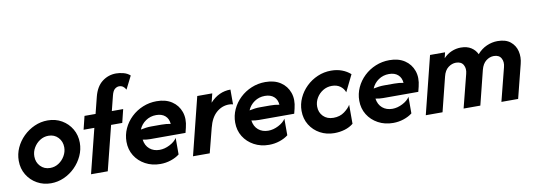

<svg xmlns="http://www.w3.org/2000/svg" viewBox="-55 -1013 3798 1365"><g transform="rotate(-10 1844.0 -330.5)"><path d="M224.3 13.9Q170.1 13.9 124.7 -11.5Q79.2 -36.8 52.1 -81.6Q25 -126.4 25 -183.3Q25 -231.9 45.1 -276.4Q65.3 -320.8 100.7 -355.6Q136.1 -390.3 181.2 -410.4Q226.4 -430.6 276.4 -430.6Q333.3 -430.6 378.1 -404.5Q422.9 -378.5 449 -334Q475 -289.6 475 -234.7Q475 -186.1 454.5 -141.3Q434 -96.5 399 -61.5Q363.9 -26.4 318.8 -6.2Q273.6 13.9 224.3 13.9ZM236.8 -94.4Q270.8 -94.4 298.6 -112.5Q326.4 -130.6 343.4 -160.1Q360.4 -189.6 360.4 -222.2Q360.4 -263.9 333.3 -293.1Q306.2 -322.2 263.2 -322.2Q229.9 -322.2 201.7 -304.2Q173.6 -286.1 156.6 -256.9Q139.6 -227.8 139.6 -194.4Q139.6 -152.1 167 -123.3Q194.4 -94.4 236.8 -94.4Z M514.6 0 595.1 -320.8H517.4L541 -416.7H620.8L650.7 -535.4Q668.8 -606.9 713.2 -641Q757.6 -675 813.9 -675Q838.2 -675 866.7 -667.7Q895.1 -660.4 914.6 -642.4L867.4 -548.6Q850.7 -581.2 818.8 -581.2Q803.5 -581.2 788.5 -569.4Q773.6 -557.6 765.3 -524.3L738.2 -416.7H820.1L796.5 -320.8H716L635.4 0Z M1013.9 13.9Q953.5 13.9 905.6 -12.2Q857.6 -38.2 830.2 -82.6Q802.8 -127.1 802.8 -183.3Q802.8 -233.3 823.3 -278.1Q843.7 -322.9 879.9 -357.3Q916 -391.7 963.2 -411.1Q1010.4 -430.6 1063.2 -430.6Q1128.5 -430.6 1172.6 -401.4Q1216.7 -372.2 1234.4 -322.2Q1252.1 -272.2 1236.1 -209L1227.1 -172.9H972.9Q959.7 -172.9 946.5 -174.3Q933.3 -175.7 918.8 -178.5Q925 -134.7 953.8 -110.4Q982.6 -86.1 1025.7 -86.1Q1061.8 -86.1 1098.6 -104.9Q1135.4 -123.6 1152.1 -150V-30.6Q1126.4 -10.4 1089.9 1.7Q1053.5 13.9 1013.9 13.9ZM918.8 -251.4Q961.1 -260.4 994.4 -260.4H1068.1Q1104.9 -260.4 1134.7 -254.2Q1131.9 -291.7 1108 -312.8Q1084 -334 1043.1 -334Q1000.7 -334 967.4 -311.1Q934 -288.2 918.8 -251.4Z M1250.7 0 1354.9 -416.7H1463.2L1447.2 -352.1Q1509.7 -420.8 1595.1 -420.8V-313.9Q1582.6 -318.1 1566 -318.1Q1515.3 -318.1 1475 -283Q1434.7 -247.9 1416.7 -175.7L1371.5 0Z M1798.6 13.9Q1738.2 13.9 1690.3 -12.2Q1642.4 -38.2 1614.9 -82.6Q1587.5 -127.1 1587.5 -183.3Q1587.5 -233.3 1608 -278.1Q1628.5 -322.9 1664.6 -357.3Q1700.7 -391.7 1747.9 -411.1Q1795.1 -430.6 1847.9 -430.6Q1913.2 -430.6 1957.3 -401.4Q2001.4 -372.2 2019.1 -322.2Q2036.8 -272.2 2020.8 -209L2011.8 -172.9H1757.6Q1744.4 -172.9 1731.2 -174.3Q1718.1 -175.7 1703.5 -178.5Q1709.7 -134.7 1738.5 -110.4Q1767.4 -86.1 1810.4 -86.1Q1846.5 -86.1 1883.3 -104.9Q1920.1 -123.6 1936.8 -150V-30.6Q1911.1 -10.4 1874.7 1.7Q1838.2 13.9 1798.6 13.9ZM1703.5 -251.4Q1745.8 -260.4 1779.2 -260.4H1852.8Q1889.6 -260.4 1919.4 -254.2Q1916.7 -291.7 1892.7 -312.8Q1868.8 -334 1827.8 -334Q1785.4 -334 1752.1 -311.1Q1718.8 -288.2 1703.5 -251.4Z M2270.1 12.5Q2213.9 12.5 2167.7 -12.5Q2121.5 -37.5 2094.1 -81.9Q2066.7 -126.4 2066.7 -183.3Q2066.7 -231.9 2087.2 -276.4Q2107.6 -320.8 2143.1 -355.2Q2178.5 -389.6 2224.7 -409.4Q2270.8 -429.2 2322.2 -429.2Q2365.3 -429.2 2400.3 -416Q2435.4 -402.8 2461.8 -379.2L2402.8 -259Q2393.1 -286.8 2368.8 -304.2Q2344.4 -321.5 2309 -321.5Q2273.6 -321.5 2244.4 -303.5Q2215.3 -285.4 2198.3 -256.6Q2181.2 -227.8 2181.2 -194.4Q2181.2 -152.1 2209 -124Q2236.8 -95.8 2282.6 -95.8Q2329.2 -95.8 2361.8 -120.1Q2394.4 -144.4 2407.6 -168.1V-30.6Q2381.2 -9 2345.5 1.7Q2309.7 12.5 2270.1 12.5Z M2694.4 13.9Q2634 13.9 2586.1 -12.2Q2538.2 -38.2 2510.8 -82.6Q2483.3 -127.1 2483.3 -183.3Q2483.3 -233.3 2503.8 -278.1Q2524.3 -322.9 2560.4 -357.3Q2596.5 -391.7 2643.7 -411.1Q2691 -430.6 2743.7 -430.6Q2809 -430.6 2853.1 -401.4Q2897.2 -372.2 2914.9 -322.2Q2932.6 -272.2 2916.7 -209L2907.6 -172.9H2653.5Q2640.3 -172.9 2627.1 -174.3Q2613.9 -175.7 2599.3 -178.5Q2605.6 -134.7 2634.4 -110.4Q2663.2 -86.1 2706.2 -86.1Q2742.4 -86.1 2779.2 -104.9Q2816 -123.6 2832.6 -150V-30.6Q2806.9 -10.4 2770.5 1.7Q2734 13.9 2694.4 13.9ZM2599.3 -251.4Q2641.7 -260.4 2675 -260.4H2748.6Q2785.4 -260.4 2815.3 -254.2Q2812.5 -291.7 2788.5 -312.8Q2764.6 -334 2723.6 -334Q2681.2 -334 2647.9 -311.1Q2614.6 -288.2 2599.3 -251.4Z M2931.2 0 3035.4 -416.7H3143.8L3134 -375.7Q3160.4 -403.5 3192.7 -417Q3225 -430.6 3259 -430.6Q3304.2 -430.6 3333.7 -411.5Q3363.2 -392.4 3377.1 -361.8Q3406.9 -396.5 3445.5 -413.5Q3484 -430.6 3524.3 -430.6Q3583.3 -430.6 3617 -403.1Q3650.7 -375.7 3661.1 -332.6Q3671.5 -289.6 3659 -241.7L3597.9 0H3477.1L3538.2 -240.3Q3547.9 -276.4 3533 -303.5Q3518.1 -330.6 3479.9 -330.6Q3450 -330.6 3424 -310.4Q3397.9 -290.3 3386.8 -247.2L3325 0H3204.2L3265.3 -240.3Q3275 -276.4 3260.1 -303.5Q3245.1 -330.6 3206.9 -330.6Q3177.1 -330.6 3150.7 -310.4Q3124.3 -290.3 3113.9 -247.2L3052.1 0Z"/></g></svg>

Font: Afacad
Style: Bold Italic
Weight: 700
Italic angle: -14°
Designer: Kristian Moeller
Foundry: Dicotype
Version: Version 1.000; ttfautohint (v1.8.4.7-5d5b)